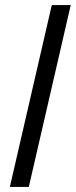

<svg xmlns="http://www.w3.org/2000/svg" viewBox="-20 -740 300 760"><path d="M19 0 185 -720H260L94 0Z"/></svg>

Font: Instrument Sans SemiCondensed
Style: Italic
Weight: 400
Width: 4
Italic angle: -13°
Designer: Rodrigo Fuenzalida
Foundry: fragTYPE
Version: Version 1.000;gftools[0.9.28]